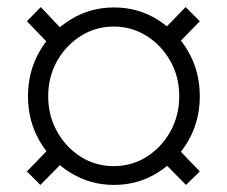

<svg xmlns="http://www.w3.org/2000/svg" viewBox="-20 -519 640 542"><path d="M302 3Q235 3 179.5 -31Q124 -65 91.5 -121.5Q59 -178 59 -247Q59 -317 91.5 -373.5Q124 -430 179.5 -464Q235 -498 302 -498Q369 -498 424 -464Q479 -430 511.5 -373.5Q544 -317 544 -247Q544 -178 511.5 -121.5Q479 -65 424 -31Q369 3 302 3ZM94 3 56 -35 140 -122 175 -79ZM505 3 427 -76 468 -114 544 -35ZM301 -50Q352 -50 394 -76.5Q436 -103 461 -148Q486 -193 486 -247Q486 -302 461 -346.5Q436 -391 394 -417.5Q352 -444 301 -444Q250 -444 208 -417.5Q166 -391 141 -346.5Q116 -302 116 -247Q116 -193 141 -148Q166 -103 208 -76.5Q250 -50 301 -50ZM132 -380 56 -459 95 -499 169 -421ZM471 -384 432 -425 504 -499 544 -459Z"/></svg>

Font: Muli Light
Style: Italic
Weight: 300
Italic angle: -4.541°
Designer: Vernon Adams
Foundry: Vernon Adams
Version: Version 2.100; ttfautohint (v1.8.1.43-b0c9)